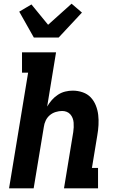

<svg xmlns="http://www.w3.org/2000/svg" viewBox="-20 -1018 640 1038"><path d="M29 0 132 -625H99V-735H283L235 -442Q246 -461 260.5 -477.5Q275 -494 293.5 -506Q312 -518 332.5 -523Q353 -528 373 -528Q401 -528 427 -519Q453 -510 470.5 -491.5Q488 -473 498 -448Q508 -423 511 -396.5Q514 -370 512.5 -342Q511 -314 506 -286L477 -110H510V0H326L376 -304Q378 -317 378.5 -330Q379 -343 378 -355.5Q377 -368 372.5 -379.5Q368 -391 360 -400Q352 -409 340.5 -413.5Q329 -418 316 -418Q299 -418 281 -412.5Q263 -407 249 -395Q235 -383 227 -366Q219 -349 217 -332L162 0ZM163 -815 84 -955 150 -994 240 -884 367 -998 423 -950 297 -815Z"/></svg>

Font: Iosevka HT Extrabold Extended
Style: Italic
Weight: 800
Width: 7
Italic angle: -9°
Monospace: yes
Designer: Belleve Invis
Foundry: Belleve Invis
Version: Version 32.3.0; ttfautohint (v1.8.4)